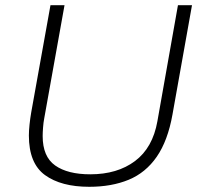

<svg xmlns="http://www.w3.org/2000/svg" viewBox="-20 -706 780 738"><path d="M323 12Q215 12 153 -33Q91 -78 91 -185Q91 -203 93.5 -227Q96 -251 100 -274L174 -686H228L150 -251Q147 -236 145.5 -216Q144 -196 144 -183Q144 -104 192 -70Q240 -36 327 -36Q431 -36 499 -87Q567 -138 585 -240L664 -686H718L643 -266Q625 -165 582.5 -103.5Q540 -42 474.5 -15Q409 12 323 12Z"/></svg>

Font: Archivo SemiBold Thin
Style: Italic
Weight: 250
Italic angle: -10°
Version: Version 2.001